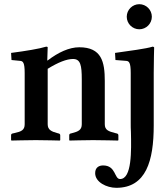

<svg xmlns="http://www.w3.org/2000/svg" viewBox="-20 -670 794 918"><path d="M208 -381H206L208 -444C208 -446 203 -447 201 -447C169 -437 103 -426 33 -417L35 -383L76 -379C90 -378 98 -371 98 -321V-76C98 -48 82 -41 50 -34L41 -32C36 -31 33 -29 33 -23V0L35 2C35 2 116 0 151 0C190 0 266 2 266 2L268 0V-23C268 -29 264 -31 260 -32L256 -33C226 -41 208 -49 208 -76V-341C258 -372 299 -388 329 -388C365 -388 371 -358 371 -290V-76C371 -48 354 -41 323 -33L319 -32C314 -31 311 -29 311 -23V0L313 2C313 2 389 0 425 0C464 0 544 2 544 2L546 0V-23C546 -29 542 -31 538 -32L530 -34C499 -42 481 -48 481 -76V-283C481 -374 466 -444 359 -444C311 -444 259 -420 208 -381ZM715 -321C715 -371 717 -443 717 -443C717 -445 712 -447 710 -447C679 -437 600 -427 530 -417L532 -383L583 -379C597 -378 605 -371 605 -321V-80C605 -68 605 -54 606 -39C608 50 611 186 554 186C526 186 535 121 473 121C454 121 435 130 435 158C435 201 490 228 536 228C679 228 715 98 715 -70ZM586 -590C586 -557 613 -530 646 -530C679 -530 706 -557 706 -590C706 -623 679 -650 646 -650C613 -650 586 -623 586 -590Z"/></svg>

Font: Libertinus Serif Semibold
Style: Regular
Weight: 600
Designer: Philipp H. Poll, Khaled Hosny
Foundry: Caleb Maclennan
Version: Version 7.050;RELEASE